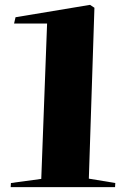

<svg xmlns="http://www.w3.org/2000/svg" viewBox="-20 -771 518 791"><path d="M174 -674H38L44 -700L351 -751L369 -739L346 -35L455 -17L454 0H24L25 -17L150 -34Z"/></svg>

Font: Literata 72pt ExtraBold
Style: Italic
Weight: 800
Italic angle: -2°
Designer: Latin by Veronika Burian and Jose Scaglione. Greek by Irene Vlachou. Cyrillic by Vera Evstafieva
Foundry: TypeTogether
Version: Version 3.002